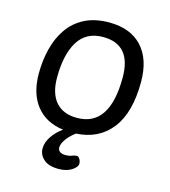

<svg xmlns="http://www.w3.org/2000/svg" viewBox="-107 -615 783 884"><g transform="rotate(15 284.5 -173.0)"><path d="M253 183Q205 183 181.5 161.5Q158 140 158 111Q158 82 177 53.5Q196 25 227 3Q143 -8 97.5 -65.5Q52 -123 52 -219Q52 -280 66 -336Q80 -392 110 -435.5Q140 -479 188.5 -504Q237 -529 306 -529Q407 -529 462 -469.5Q517 -410 517 -302Q517 -156 457 -78.5Q397 -1 289 5Q263 24 247 46.5Q231 69 231 87Q231 98 240 105.5Q249 113 267 113Q287 113 297.5 108Q308 103 320 103Q328 103 334 113.5Q340 124 340 135Q340 151 315.5 167Q291 183 253 183ZM274 -66Q430 -66 430 -300Q430 -457 295 -457Q215 -457 176.5 -394.5Q138 -332 138 -222Q138 -146 173 -106Q208 -66 274 -66Z"/></g></svg>

Font: Asap
Style: Italic
Weight: 400
Italic angle: -6°
Designer: Pablo Cosgaya
Foundry: Omnibus-Type
Version: Version 3.001; ttfautohint (v1.8.3)